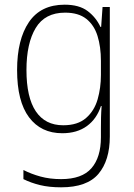

<svg xmlns="http://www.w3.org/2000/svg" viewBox="-20 -559 571 820"><path d="M256 -539Q318 -539 354 -512Q390 -485 409 -444H412L418 -529H449V24Q449 126 400.5 183.5Q352 241 241 241Q190 241 151 231.5Q112 222 80 206V167Q113 184 153 195Q193 206 241 206Q330 206 370.5 159.5Q411 113 411 27V-12Q411 -36 411.5 -58Q412 -80 414 -106H411Q393 -51 351 -20.5Q309 10 246 10Q155 10 104 -58Q53 -126 53 -260Q53 -390 103.5 -464.5Q154 -539 256 -539ZM258 -505Q172 -505 132.5 -439.5Q93 -374 93 -260Q93 -143 133 -83.5Q173 -24 250 -24Q312 -24 347.5 -55Q383 -86 397 -135Q411 -184 411 -239V-299Q411 -359 396.5 -405.5Q382 -452 348.5 -478.5Q315 -505 258 -505Z"/></svg>

Font: Noto Sans Gujarati SemiCondensed ExtraLight
Style: Regular
Weight: 200
Width: 4
Designer: Jelle Bosma - Monotype Design Team, Universal Thirst
Foundry: Monotype Imaging Inc.
Version: Version 2.106; ttfautohint (v1.8.4.7-5d5b)